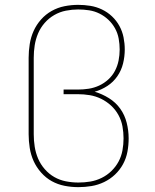

<svg xmlns="http://www.w3.org/2000/svg" viewBox="-20 -763 640 791"><path d="M303 8Q274 8 246 2.5Q218 -3 193.5 -16.5Q169 -30 149.5 -52Q130 -74 118.5 -99.5Q107 -125 102.5 -153.5Q98 -182 98 -210V-525Q98 -553 102.5 -581.5Q107 -610 118.5 -635.5Q130 -661 149 -682.5Q168 -704 193 -718Q218 -732 246 -737.5Q274 -743 302 -743Q327 -743 352 -739Q377 -735 400 -724Q423 -713 441.5 -695.5Q460 -678 472 -656Q484 -634 489 -609Q494 -584 494 -559Q494 -530 487 -501.5Q480 -473 463.5 -449Q447 -425 422.5 -409Q398 -393 370 -385Q401 -376 429 -358.5Q457 -341 475.5 -315Q494 -289 502 -257Q510 -225 510 -193Q510 -193 510 -193Q510 -193 510 -193Q510 -165 505 -138Q500 -111 487 -87Q474 -63 454 -44Q434 -25 409 -13Q384 -1 357 3.5Q330 8 303 8ZM303 -11Q328 -11 352 -15Q376 -19 398.5 -30Q421 -41 439 -58.5Q457 -76 468.5 -97.5Q480 -119 484.5 -143.5Q489 -168 489 -193Q489 -218 484.5 -242.5Q480 -267 468 -289Q456 -311 437.5 -328Q419 -345 396.5 -356Q374 -367 349.5 -371Q325 -375 300 -375H242V-394H300Q323 -394 345.5 -397.5Q368 -401 388.5 -410.5Q409 -420 426 -435.5Q443 -451 453.5 -471Q464 -491 468.5 -513.5Q473 -536 473 -559Q473 -581 469 -603.5Q465 -626 454 -646Q443 -666 426.5 -681.5Q410 -697 390 -707Q370 -717 347.5 -720.5Q325 -724 302 -724Q277 -724 251.5 -719Q226 -714 203.5 -701Q181 -688 164 -668.5Q147 -649 137 -625.5Q127 -602 123 -576.5Q119 -551 119 -525V-210Q119 -184 123 -158.5Q127 -133 137 -109.5Q147 -86 164.5 -66Q182 -46 204 -33.5Q226 -21 251.5 -16Q277 -11 303 -11Z"/></svg>

Font: Iosevka Slab Thin Extended
Style: Regular
Weight: 100
Width: 7
Monospace: yes
Designer: Belleve Invis
Foundry: Belleve Invis
Version: Version 11.1.1; ttfautohint (v1.8.3)